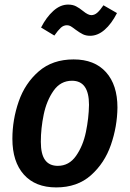

<svg xmlns="http://www.w3.org/2000/svg" viewBox="-20 -802 565 837"><path d="M34 -197Q34 -280 61.5 -359.5Q89 -439 149 -491Q209 -543 301 -543Q392 -543 442 -487.5Q492 -432 492 -333Q491 -250 463.5 -170.5Q436 -91 376.5 -38Q317 15 225 15Q134 15 84 -41Q34 -97 34 -197ZM368 -345Q368 -450 294 -450Q244 -450 213.5 -406.5Q183 -363 170.5 -302.5Q158 -242 158 -184Q158 -130 176.5 -104.5Q195 -79 232 -79Q281 -79 311.5 -122.5Q342 -166 354.5 -226.5Q367 -287 368 -345ZM309 -673Q296 -683 288.5 -687.5Q281 -692 272 -692Q257 -692 245 -681Q233 -670 217 -647L159 -682Q182 -727 212.5 -754.5Q243 -782 277 -782Q297 -782 311.5 -774.5Q326 -767 342 -754Q364 -736 378 -736Q392 -736 404 -746.5Q416 -757 431 -779L490 -745Q466 -698 436 -672Q406 -646 373 -646Q355 -646 341.5 -652.5Q328 -659 309 -673Z"/></svg>

Font: Fira Sans Condensed Medium
Style: Italic
Weight: 500
Width: 3
Italic angle: -8°
Designer: bBox Type GmbH & Carrois Corporate GbR & Edenspiekermann AG
Foundry: bBox Type GmbH & Carrois Corporate GbR & Edenspiekermann AG
Version: Version 4.301